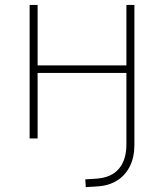

<svg xmlns="http://www.w3.org/2000/svg" viewBox="-20 -559 662 775"><path d="M324.2 165 369.1 162.1Q428.7 158.2 459.5 122.6Q490.2 86.9 490.2 24.4V-264.6H131.8V0H99.6V-539.1H131.8V-294.9H490.2V-539.1H522.5V25.4Q522.5 75.2 504.4 111.8Q486.3 148.4 453.1 169.4Q419.9 190.4 374 193.4L326.2 196.3Z"/></svg>

Font: Min Sans VF VF
Style: Regular
Weight: 400
Designer: Jinseong-Kim, NotoSansCJK, Nunito
Foundry: Jinseong-Kim
Version: Version 1.420;Glyphs 3.1.2 (3151)